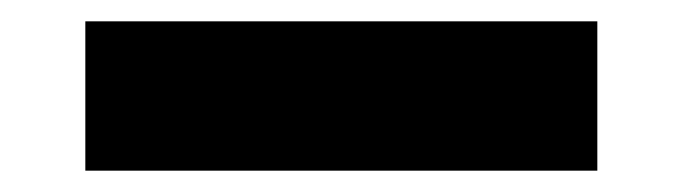

<svg xmlns="http://www.w3.org/2000/svg" viewBox="-20 5 640 180"><path d="M60 165V25H540V165Z"/></svg>

Font: NKDuy Mono ExtraBold
Style: Regular
Weight: 800
Monospace: yes
Designer: NKDuy
Foundry: NKDuy
Version: Version 2.251; ttfautohint (v1.8.4.7-5d5b)